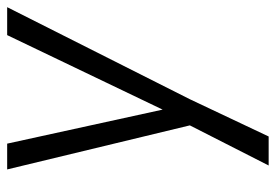

<svg xmlns="http://www.w3.org/2000/svg" viewBox="-137 -433 770 536"><g transform="rotate(-90 248.0 -165.0)"><path d="M135 200H54L166 -20L43 -530H115L210 -96L418 -530H496L239 -20Z"/></g></svg>

Font: Tanohe Sans
Style: Italic
Weight: 400
Designer: Village Type and Design LLC & Cristiano Sobral
Foundry: Cooper Hewitt Smithsonian Design Museum
Version: Version 1.00;September 29, 2021;FontCreator 13.0.0.2655 64-b